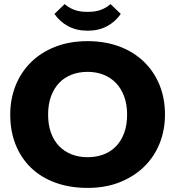

<svg xmlns="http://www.w3.org/2000/svg" viewBox="-20 -911 856 938"><path d="M408 -143Q449 -143 484.5 -156Q520 -169 546 -195.5Q572 -222 586.5 -261Q601 -300 601 -351Q601 -401 586.5 -440Q572 -479 546.5 -505.5Q521 -532 485.5 -546Q450 -560 408 -560Q366 -560 330.5 -546.5Q295 -533 269.5 -506.5Q244 -480 229.5 -441Q215 -402 215 -351Q215 -301 229 -262.5Q243 -224 268.5 -197.5Q294 -171 329.5 -157Q365 -143 408 -143ZM408 7Q321 7 251 -18.5Q181 -44 132 -91Q83 -138 56.5 -204Q30 -270 30 -351Q30 -427 56 -492.5Q82 -558 131 -606.5Q180 -655 250 -682.5Q320 -710 408 -710Q492 -710 561.5 -684.5Q631 -659 681 -611.5Q731 -564 758.5 -498Q786 -432 786 -351Q786 -275 759.5 -209.5Q733 -144 683.5 -96Q634 -48 564.5 -20.5Q495 7 408 7ZM408 -761Q354 -761 313 -783Q272 -805 246 -843L296 -891Q315 -874 341.5 -863.5Q368 -853 408 -853Q448 -853 474.5 -863.5Q501 -874 520 -891L570 -843Q544 -805 503 -783Q462 -761 408 -761Z"/></svg>

Font: Tilda Sans Black
Style: Regular
Weight: 900
Designer: ParaType Ltd
Foundry: ParaType Ltd
Version: Version 1.009